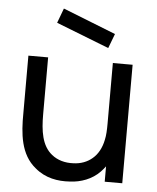

<svg xmlns="http://www.w3.org/2000/svg" viewBox="-56 -847 742 908"><g transform="rotate(5 315.0 -392.5)"><path d="M461.5 -700 210.4 -799 184.4 -729.2 435.4 -631.2ZM463.5 -562.5V-275C463.5 -246.9 462.5 -218.8 457.3 -196.9C450 -160.4 433.3 -128.1 408.3 -107.3C384.4 -86.5 353.1 -75 318.8 -74C278.1 -71.9 242.7 -82.3 215.6 -104.2C165.6 -143.8 156.2 -213.5 156.2 -292.7V-562.5H62.5V-289.6C61.5 -192.7 69.8 -93.8 143.8 -34.4C192.7 7.3 252.1 17.7 310.4 13.5C360.4 11.5 414.6 -7.3 452.1 -46.9C460.4 -55.2 467.7 -64.6 474 -72.9V0H557.3V-562.5Z"/></g></svg>

Font: Manrope3 Medium
Style: Regular
Weight: 500
Width: 4
Designer: Mikhail Sharanda
Foundry: Mikhail Sharanda
Version: Version 3.000;PS 003.000;hotconv 1.0.88;makeotf.lib2.5.64775